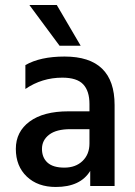

<svg xmlns="http://www.w3.org/2000/svg" viewBox="-20 -740 539 764"><path d="M237 -515Q436 -515 436 -322V0H339V-60Q300 4 202 4Q130 4 86.5 -37.5Q43 -79 43 -147.5Q43 -216 98 -256.5Q153 -297 252 -297H336V-326Q336 -378 311 -404.5Q286 -431 228 -431Q147 -431 81 -386V-481Q140 -515 237 -515ZM336 -226H260Q204 -226 175.5 -204Q147 -182 147 -147.5Q147 -113 169 -93Q191 -73 236 -73Q281 -73 308.5 -99.5Q336 -126 336 -169ZM301 -558H217L97 -720H206Z"/></svg>

Font: Hind Medium
Style: Regular
Weight: 500
Designer: Manushi Parikh, Satya Rajpurohit
Foundry: Indian Type Foundry
Version: Version 1.201;PS 1.0;hotconv 1.0.78;makeotf.lib2.5.61930; tt